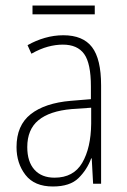

<svg xmlns="http://www.w3.org/2000/svg" viewBox="-20 -667 460 697"><path d="M210 -539Q281 -539 314 -496Q347 -453 347 -357V0H318L313 -92H311Q296 -51 265 -20.5Q234 10 172 10Q105 10 72.5 -32Q40 -74 40 -133Q40 -212 91.5 -252.5Q143 -293 237 -301L310 -307V-353Q310 -437 285.5 -471Q261 -505 208 -505Q182 -505 154 -497.5Q126 -490 94 -472L80 -503Q110 -520 143 -529.5Q176 -539 210 -539ZM240 -271Q160 -264 119.5 -230.5Q79 -197 79 -133Q79 -80 105 -51Q131 -22 178 -22Q247 -22 278.5 -76Q310 -130 311 -218V-276ZM324 -647V-615H98V-647Z"/></svg>

Font: Noto Sans Telugu Condensed ExtraLight
Style: Regular
Weight: 200
Width: 3
Designer: Jelle Bosma - Monotype Design Team
Foundry: Monotype Imaging Inc.
Version: Version 2.005; ttfautohint (v1.8.4.7-5d5b)